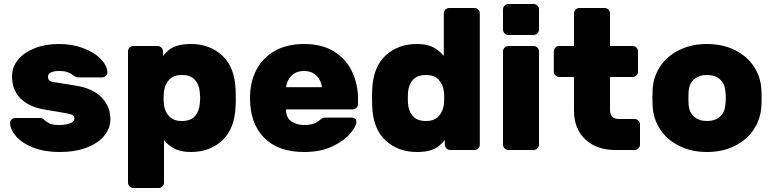

<svg xmlns="http://www.w3.org/2000/svg" viewBox="-20 -750 3863 960"><path d="M40 -369Q40 -414 69.5 -450.5Q99 -487 152.5 -508.5Q206 -530 274 -530Q341 -530 395.5 -509.5Q450 -489 482 -457Q514 -425 517 -390Q518 -379 509.5 -371Q501 -363 490 -363H371Q360 -363 345 -374Q332 -384 317 -389.5Q302 -395 274 -395Q250 -395 235 -388Q220 -381 220 -367Q220 -355 225.5 -349Q231 -343 245.5 -340Q260 -337 296 -332L358 -322Q445 -308 488.5 -262.5Q532 -217 532 -154Q532 -109 501.5 -71.5Q471 -34 413.5 -12Q356 10 278 10Q203 10 147.5 -11.5Q92 -33 62.5 -66Q33 -99 30 -133Q29 -144 37.5 -152Q46 -160 57 -160H181Q188 -160 192.5 -157.5Q197 -155 203 -149Q215 -138 230 -131.5Q245 -125 278 -125Q309 -125 330.5 -133.5Q352 -142 352 -156Q352 -172 336.5 -177.5Q321 -183 270 -191L198 -203Q122 -217 81 -259.5Q40 -302 40 -369Z M800 163Q800 174 792 182Q784 190 773 190H647Q636 190 628 182Q620 174 620 163V-493Q620 -504 628 -512Q636 -520 647 -520H768Q779 -520 787 -512Q795 -504 795 -493V-470Q811 -489 825.5 -501Q840 -513 866.5 -521.5Q893 -530 934 -530Q1029 -530 1091.5 -472Q1154 -414 1158 -301Q1159 -291 1159 -261Q1159 -230 1158 -220Q1154 -107 1092 -48.5Q1030 10 934 10Q882 10 850 -8Q818 -26 800 -50ZM889 -375Q848 -375 826.5 -352Q805 -329 800 -295Q798 -275 798 -260Q798 -245 800 -225Q804 -192 826 -168.5Q848 -145 889 -145Q933 -145 954.5 -169Q976 -193 979 -232Q981 -252 981 -260Q981 -268 979 -288Q976 -327 954.5 -351Q933 -375 889 -375Z M1500 -125Q1528 -125 1546 -131Q1564 -137 1577 -148Q1588 -157 1593 -159.5Q1598 -162 1610 -162H1740Q1750 -162 1756 -156Q1762 -150 1762 -140Q1762 -120 1732 -83.5Q1702 -47 1643 -18.5Q1584 10 1500 10Q1371 10 1300.5 -61.5Q1230 -133 1230 -260Q1230 -339 1261.5 -400Q1293 -461 1354 -495.5Q1415 -530 1500 -530Q1593 -530 1653.5 -490.5Q1714 -451 1742 -388.5Q1770 -326 1770 -258V-230Q1770 -219 1762 -211Q1754 -203 1743 -203H1410Q1410 -161 1437 -143Q1464 -125 1500 -125ZM1590 -314Q1586 -348 1562.5 -371.5Q1539 -395 1500 -395Q1461 -395 1437.5 -371.5Q1414 -348 1410 -314Z M2199 -683Q2199 -694 2207 -702Q2215 -710 2226 -710H2352Q2363 -710 2371 -702Q2379 -694 2379 -683V-27Q2379 -16 2371 -8Q2363 0 2352 0H2231Q2220 0 2212 -8Q2204 -16 2204 -27V-50Q2188 -31 2173.5 -19Q2159 -7 2132.5 1.5Q2106 10 2065 10Q1970 10 1907.5 -48Q1845 -106 1841 -219L1840 -260L1841 -300Q1845 -413 1907 -471.5Q1969 -530 2065 -530Q2117 -530 2149 -512Q2181 -494 2199 -470ZM2110 -145Q2151 -145 2172.5 -168Q2194 -191 2199 -225Q2201 -235 2201 -260Q2201 -285 2199 -295Q2195 -328 2173 -351.5Q2151 -375 2110 -375Q2066 -375 2044.5 -351Q2023 -327 2020 -288Q2019 -278 2019 -260Q2019 -242 2020 -232Q2023 -193 2044.5 -169Q2066 -145 2110 -145Z M2648 -575H2522Q2511 -575 2503 -583Q2495 -591 2495 -602V-703Q2495 -714 2503 -722Q2511 -730 2522 -730H2648Q2659 -730 2667 -722Q2675 -714 2675 -703V-602Q2675 -591 2667 -583Q2659 -575 2648 -575ZM2648 0H2522Q2511 0 2503 -8Q2495 -16 2495 -27V-493Q2495 -504 2503 -512Q2511 -520 2522 -520H2648Q2659 -520 2667 -512Q2675 -504 2675 -493V-27Q2675 -16 2667 -8Q2659 0 2648 0Z M3073 -155H3153Q3164 -155 3172 -147Q3180 -139 3180 -128V-27Q3180 -16 3172 -8Q3164 0 3153 0H3058Q2963 0 2906.5 -53Q2850 -106 2850 -197V-365H2776Q2765 -365 2757 -373Q2749 -381 2749 -392V-493Q2749 -504 2757 -512Q2765 -520 2776 -520H2850V-683Q2850 -694 2858 -702Q2866 -710 2877 -710H3003Q3014 -710 3022 -702Q3030 -694 3030 -683V-520H3143Q3154 -520 3162 -512Q3170 -504 3170 -493V-392Q3170 -381 3162 -373Q3154 -365 3143 -365H3030V-203Q3030 -155 3073 -155Z M3515 10Q3436 10 3375 -21Q3314 -52 3280 -104.5Q3246 -157 3243 -221L3242 -260L3243 -298Q3245 -362 3279 -415Q3313 -468 3374.5 -499Q3436 -530 3515 -530Q3594 -530 3655.5 -499Q3717 -468 3751 -415Q3785 -362 3787 -298Q3788 -288 3788 -260Q3788 -231 3787 -221Q3784 -157 3750 -104.5Q3716 -52 3655 -21Q3594 10 3515 10ZM3607 -226Q3609 -246 3609 -260Q3609 -274 3607 -294Q3604 -332 3579.5 -353.5Q3555 -375 3515 -375Q3475 -375 3450.5 -353.5Q3426 -332 3423 -294Q3422 -284 3422 -260Q3422 -236 3423 -226Q3426 -188 3450.5 -166.5Q3475 -145 3515 -145Q3555 -145 3579.5 -166.5Q3604 -188 3607 -226Z"/></svg>

Font: Rubik
Style: Regular
Weight: 700
Designer: Hubert & Fischer
Foundry: Hubert & Fischer
Version: Version 1.100